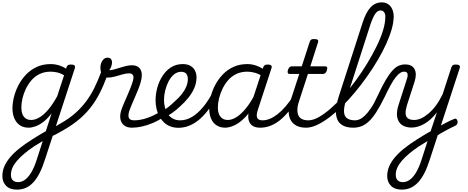

<svg xmlns="http://www.w3.org/2000/svg" viewBox="-57 -1059 3943 1618"><path d="M85 539Q26 539 -5.5 507Q-37 475 -37 424Q-37 380 -19 340Q-1 300 32 262Q65 224 111 188Q157 152 214 116Q234 104 252.5 92Q271 80 291 68.5Q311 57 329 47L378 -104Q343 -58 308 -31.5Q273 -5 241.5 6Q210 17 184 17Q142 17 112 -2.5Q82 -22 65 -59Q48 -96 48 -146Q48 -190 60.5 -241Q73 -292 98.5 -341Q124 -390 162.5 -430.5Q201 -471 253 -495Q305 -519 371 -519Q394 -519 416 -514.5Q438 -510 459.5 -501.5Q481 -493 500 -480L503 -492Q509 -506 516.5 -510.5Q524 -515 540 -515Q565 -515 571.5 -506.5Q578 -498 573 -482L323 282Q302 349 277.5 397.5Q253 446 224 477.5Q195 509 160.5 524Q126 539 85 539ZM95 476Q127 476 156 454Q185 432 210 388Q235 344 255 279L303 130Q291 137 279 144.5Q267 152 255.5 159Q244 166 232 173Q186 204 149.5 234.5Q113 265 87 295Q61 325 48 354.5Q35 384 35 415Q35 434 42 448Q49 462 63 469Q77 476 95 476ZM206 -48Q240 -48 277 -70.5Q314 -93 351.5 -137.5Q389 -182 425 -248L483 -425Q451 -443 423.5 -449Q396 -455 370 -455Q318 -455 277.5 -435.5Q237 -416 208 -382.5Q179 -349 160 -308.5Q141 -268 132 -228Q123 -188 123 -154Q123 -120 132 -97Q141 -74 159.5 -61Q178 -48 206 -48Z M378 91Q366 97 359.5 90Q353 83 351 70.5Q349 58 352 46.5Q355 35 365 30Q434 -5 490 -40.5Q546 -76 591 -118Q636 -160 672.5 -209.5Q709 -259 739.5 -321Q770 -383 798 -459Q802 -472 812.5 -474Q823 -476 833 -470.5Q843 -465 848.5 -455Q854 -445 850 -433Q815 -332 773.5 -255.5Q732 -179 677 -118Q622 -57 549 -7Q476 43 378 91Z M1057 17Q1024 17 1002.5 6Q981 -5 969 -25Q957 -45 956 -73Q955 -101 966 -133Q973 -155 985.5 -184Q998 -213 1012.5 -246Q1027 -279 1040.5 -313Q1054 -347 1063 -377Q1073 -414 1062.5 -427.5Q1052 -441 1031 -441Q1006 -441 975 -432Q944 -423 911.5 -414Q879 -405 850 -405Q830 -405 816 -416.5Q802 -428 795.5 -446.5Q789 -465 789 -489Q789 -510 796 -529Q803 -548 817 -560.5Q831 -573 850 -573Q869 -573 878 -561.5Q887 -550 887 -534Q887 -519 881 -500.5Q875 -482 864 -468Q880 -467 902.5 -473Q925 -479 951 -487.5Q977 -496 1004 -502.5Q1031 -509 1056 -509Q1085 -509 1106.5 -495.5Q1128 -482 1135.5 -451Q1143 -420 1129 -369Q1122 -341 1108.5 -307.5Q1095 -274 1080.5 -240.5Q1066 -207 1053 -177Q1040 -147 1032 -123Q1020 -82 1030 -63.5Q1040 -45 1075 -45Q1087 -45 1092 -35.5Q1097 -26 1095 -14Q1093 -2 1083.5 7.5Q1074 17 1057 17Z M1056 17Q1040 17 1035 7.5Q1030 -2 1034 -14Q1038 -26 1048.5 -35.5Q1059 -45 1075 -45Q1124 -45 1181 -64Q1238 -83 1295 -119Q1304 -126 1312.5 -121.5Q1321 -117 1326 -107Q1331 -97 1330.5 -86.5Q1330 -76 1321 -71Q1273 -40 1225.5 -20.5Q1178 -1 1135 8Q1092 17 1056 17Z M1293 -113Q1328 -131 1359 -155Q1390 -179 1416 -205Q1448 -232 1473 -263.5Q1498 -295 1512 -327.5Q1526 -360 1526 -392Q1526 -422 1512.5 -438Q1499 -454 1468 -454Q1456 -454 1450.5 -464Q1445 -474 1446.5 -487Q1448 -500 1457.5 -509.5Q1467 -519 1484 -519Q1522 -519 1548 -504Q1574 -489 1586.5 -463.5Q1599 -438 1599 -406Q1599 -362 1581 -319Q1563 -276 1531 -236Q1499 -196 1458 -160Q1428 -131 1392.5 -106.5Q1357 -82 1319 -61Z M1447 18Q1410 18 1379.5 6.5Q1349 -5 1325.5 -27Q1302 -49 1286 -78Q1270 -107 1262 -142Q1254 -177 1254 -215Q1254 -266 1268.5 -319.5Q1283 -373 1312 -418.5Q1341 -464 1384 -491.5Q1427 -519 1483 -519Q1494 -519 1497 -509.5Q1500 -500 1497 -487Q1494 -474 1487 -464Q1480 -454 1470 -454Q1436 -454 1409 -431.5Q1382 -409 1363.5 -373Q1345 -337 1335 -296Q1325 -255 1325 -218Q1325 -183 1333.5 -151.5Q1342 -120 1359 -96Q1376 -72 1401.5 -58.5Q1427 -45 1462 -45Q1513 -45 1561.5 -74Q1610 -103 1655.5 -158Q1701 -213 1741 -291Q1745 -299 1755.5 -298.5Q1766 -298 1775 -290.5Q1784 -283 1779 -270Q1746 -200 1708 -146.5Q1670 -93 1627.5 -56Q1585 -19 1539.5 -0.5Q1494 18 1447 18Z M1841 17Q1799 17 1768.5 -2.5Q1738 -22 1722 -59Q1706 -96 1706 -146Q1706 -190 1718 -241Q1730 -292 1755.5 -341Q1781 -390 1819.5 -430.5Q1858 -471 1910 -495Q1962 -519 2028 -519Q2069 -519 2109 -503.5Q2149 -488 2181 -464L2169 -408Q2126 -436 2092.5 -445.5Q2059 -455 2027 -455Q1975 -455 1934.5 -435.5Q1894 -416 1865 -382.5Q1836 -349 1817 -308.5Q1798 -268 1788.5 -228Q1779 -188 1779 -154Q1779 -120 1788.5 -97Q1798 -74 1816.5 -61Q1835 -48 1863 -48Q1898 -48 1936.5 -72.5Q1975 -97 2014.5 -145Q2054 -193 2090 -263L2108 -222Q2064 -129 2015 -77Q1966 -25 1921 -4Q1876 17 1841 17ZM2135 17Q2101 17 2079 5.5Q2057 -6 2046 -27.5Q2035 -49 2035 -78Q2035 -107 2046 -141L2160 -489Q2166 -505 2174 -510Q2182 -515 2198 -515Q2222 -515 2229 -506.5Q2236 -498 2230 -482L2116 -134Q2100 -85 2111 -65Q2122 -45 2154 -45Q2166 -45 2170.5 -35.5Q2175 -26 2173.5 -14Q2172 -2 2162.5 7.5Q2153 17 2135 17Z M2136 17Q2124 17 2118 7.5Q2112 -2 2114.5 -14Q2117 -26 2127 -35.5Q2137 -45 2155 -45Q2186 -45 2217.5 -58Q2249 -71 2282.5 -97Q2316 -123 2350 -162.5Q2384 -202 2419 -256Q2428 -269 2438 -268Q2448 -267 2454 -257.5Q2460 -248 2454 -237Q2417 -171 2378 -123Q2339 -75 2299.5 -44Q2260 -13 2219 2Q2178 17 2136 17Z M2522 17Q2475 17 2442.5 0.5Q2410 -16 2393 -46.5Q2376 -77 2375.5 -120Q2375 -163 2393 -216L2465 -436H2382Q2372 -436 2368.5 -444Q2365 -452 2369 -468Q2374 -484 2382.5 -492Q2391 -500 2400 -500H2486L2552 -704Q2557 -720 2565 -725Q2573 -730 2590 -730Q2614 -730 2621 -722.5Q2628 -715 2622 -699L2558 -500H2684Q2695 -500 2699 -492.5Q2703 -485 2698 -468Q2694 -452 2685.5 -444Q2677 -436 2667 -436H2538L2465 -212Q2450 -169 2449 -137Q2448 -105 2458.5 -84.5Q2469 -64 2490 -54.5Q2511 -45 2541 -45Q2553 -45 2557.5 -35.5Q2562 -26 2560.5 -14Q2559 -2 2549 7.5Q2539 17 2522 17Z M2523 17Q2507 17 2502 7.5Q2497 -2 2501.5 -14Q2506 -26 2516 -35.5Q2526 -45 2542 -45Q2581 -45 2628.5 -71.5Q2676 -98 2729.5 -144.5Q2783 -191 2837.5 -252Q2892 -313 2943 -383Q2994 -453 3038.5 -526.5Q3083 -600 3117.5 -670.5Q3152 -741 3171 -803.5Q3190 -866 3190 -914Q3190 -930 3200.5 -938Q3211 -946 3225 -946Q3239 -946 3249.5 -938Q3260 -930 3260 -914Q3260 -869 3243.5 -811.5Q3227 -754 3197 -688Q3167 -622 3126 -552.5Q3085 -483 3036.5 -414.5Q2988 -346 2935 -282Q2882 -218 2827 -164Q2772 -110 2718 -69.5Q2664 -29 2614.5 -6Q2565 17 2523 17Z M2917 17Q2853 17 2816.5 -12Q2780 -41 2774.5 -98Q2769 -155 2796 -240L2999 -869Q3028 -958 3067 -998.5Q3106 -1039 3160 -1039Q3192 -1039 3214.5 -1023.5Q3237 -1008 3249 -980.5Q3261 -953 3261 -915Q3261 -899 3250.5 -891.5Q3240 -884 3226 -884Q3212 -884 3201.5 -891.5Q3191 -899 3191 -915Q3191 -933 3186 -945.5Q3181 -958 3172 -964.5Q3163 -971 3149 -971Q3135 -971 3121 -960Q3107 -949 3094 -924.5Q3081 -900 3066 -857L2860 -218Q2840 -155 2842 -117Q2844 -79 2868 -62Q2892 -45 2936 -45Q2948 -45 2953.5 -35.5Q2959 -26 2956.5 -14Q2954 -2 2944 7.5Q2934 17 2917 17Z M2919 17Q2909 17 2905.5 7.5Q2902 -2 2905.5 -14Q2909 -26 2917.5 -35.5Q2926 -45 2938 -45Q2954 -45 2974.5 -54Q2995 -63 3018.5 -85.5Q3042 -108 3069 -147.5Q3096 -187 3124 -249Q3163 -334 3194.5 -386.5Q3226 -439 3253 -467.5Q3280 -496 3305 -506Q3330 -516 3357 -516Q3367 -516 3370 -506.5Q3373 -497 3371 -485Q3369 -473 3363 -464Q3357 -455 3348 -455Q3331 -455 3314.5 -444Q3298 -433 3278.5 -409Q3259 -385 3236.5 -344.5Q3214 -304 3185 -243Q3146 -163 3112.5 -111.5Q3079 -60 3047 -32Q3015 -4 2984 6.5Q2953 17 2919 17Z M3621 21Q3639 9 3658.5 -1.5Q3678 -12 3697.5 -22.5Q3717 -33 3735 -41.5Q3753 -50 3769 -56Q3781 -62 3788.5 -56Q3796 -50 3798.5 -39Q3801 -28 3797 -17.5Q3793 -7 3783 -1Q3764 7 3742.5 18.5Q3721 30 3699 41.5Q3677 53 3654.5 66.5Q3632 80 3612 93ZM3328 539Q3270 539 3238 507Q3206 475 3206 424Q3206 380 3224 340Q3242 300 3275 262Q3308 224 3354 188Q3400 152 3457 116Q3477 104 3495.5 92Q3514 80 3534 68.5Q3554 57 3572 47L3625 -112Q3599 -79 3571.5 -54Q3544 -29 3516.5 -14Q3489 1 3462.5 8.5Q3436 16 3411 16Q3361 16 3329.5 -6.5Q3298 -29 3290 -73Q3282 -117 3303 -179L3372 -393Q3382 -424 3376.5 -439.5Q3371 -455 3349 -455Q3336 -455 3329.5 -464Q3323 -473 3324.5 -485Q3326 -497 3334 -506.5Q3342 -516 3357 -516Q3388 -516 3407.5 -505.5Q3427 -495 3437 -475.5Q3447 -456 3447 -430Q3447 -404 3437 -372L3372 -171Q3360 -131 3361 -103.5Q3362 -76 3380 -62Q3398 -48 3433 -48Q3461 -48 3491.5 -61.5Q3522 -75 3554.5 -102.5Q3587 -130 3617 -170.5Q3647 -211 3673 -265L3746 -489Q3752 -505 3759.5 -510Q3767 -515 3783 -515Q3808 -515 3815 -506.5Q3822 -498 3816 -482L3566 282Q3545 349 3520.5 397.5Q3496 446 3466.5 477.5Q3437 509 3403 524Q3369 539 3328 539ZM3338 476Q3370 476 3399 454Q3428 432 3453 388Q3478 344 3498 279L3546 130Q3534 137 3522 144.5Q3510 152 3498.5 159Q3487 166 3475 173Q3429 204 3392.5 234.5Q3356 265 3330 295Q3304 325 3291 354.5Q3278 384 3278 415Q3278 434 3285 448Q3292 462 3306 469Q3320 476 3338 476Z"/></svg>

Font: Playwrite CO Light
Style: Regular
Weight: 300
Version: Version 1.002